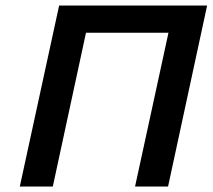

<svg xmlns="http://www.w3.org/2000/svg" viewBox="-20 -678 775 698"><path d="M471 0 614 -658H733L591 0ZM52 0 195 -658H314L172 0ZM210 -559 232 -658H696L675 -559Z"/></svg>

Font: Ysabeau
Style: Bold Italic
Weight: 700
Italic angle: -12°
Designer: Christian Thalmann (Catharsis Fonts)
Version: Version 2.002